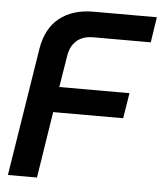

<svg xmlns="http://www.w3.org/2000/svg" viewBox="-51 -745 667 790"><g transform="rotate(5 282.5 -350.0)"><path d="M11 0 95 -529Q109 -614 163.5 -657Q218 -700 303 -700H565L549 -595H312Q268 -595 242.5 -572Q217 -549 211 -508L190 -379H480L463 -274H174L131 0Z"/></g></svg>

Font: MuseoModerno Medium
Style: Italic
Weight: 500
Italic angle: -9°
Designer: Pablo Cosgaya, Héctor Gatti, Marcela Romero, and the Authors of The MuseoModerno Project.
Foundry: Omnibus-Type Team
Version: Version 1.003